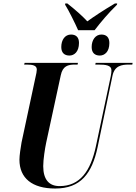

<svg xmlns="http://www.w3.org/2000/svg" viewBox="-20 -1076 784 1106"><path d="M430 -902H525C560 -948 603 -999 654 -1049L655 -1056H642C576 -1017 520 -980 483 -953C456 -982 420 -1015 368 -1056H356L355 -1049C376 -1016 413 -941 430 -902ZM380 -756C407 -756 435 -777 435 -829C435 -862 417 -877 389 -877C354 -877 333 -846 333 -805C333 -771 352 -756 380 -756ZM555 -756C582 -756 610 -777 610 -828C610 -862 592 -877 564 -877C530 -877 508 -846 508 -805C508 -771 527 -756 555 -756ZM298 10C446 10 510 -78 542 -227L628 -640C640 -697 680 -704 723 -704H742L744 -714H531L529 -704H545C590 -704 622 -700 622 -671C622 -664 621 -650 618 -637L533 -236C502 -89 440 -4 323 -4C264 -4 229 -40 229 -119C229 -157 239 -221 246 -254L330 -642C341 -696 372 -704 411 -704H427L429 -714H122L119 -704H133C169 -704 192 -699 192 -675C192 -665 189 -651 184 -629L104 -255C99 -226 92 -181 92 -156C92 -50 165 10 298 10Z"/></svg>

Font: Noto Serif Display Condensed
Style: Bold Italic
Weight: 700
Width: 3
Italic angle: -12°
Designer: Monotype Design Team
Foundry: Monotype Imaging Inc.
Version: Version 2.009